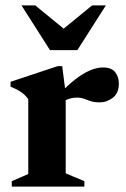

<svg xmlns="http://www.w3.org/2000/svg" viewBox="-20 -690 466 710"><path d="M360.5 -440.5Q392.5 -440.5 406 -423Q419.5 -405.5 419.5 -381Q419.5 -346 397.5 -328.8Q375.5 -311.5 349 -311.5Q328.5 -311.5 315.8 -315.8Q303 -320 291.5 -324.5Q280 -329 263.5 -329Q242.5 -329 223 -319.5V-49L292 -20V0H23.5V-20L84.5 -46.5V-323.5Q72.5 -340 56.5 -350.5Q40.5 -361 19 -369.5V-387.5L193.5 -445.5H210L220.5 -363.5Q300.5 -440.5 360.5 -440.5ZM371.5 -670 266 -504.5H165L59.5 -670H110.5L215.5 -584L320.5 -670Z"/></svg>

Font: Newsreader Text
Style: Bold
Weight: 700
Designer: Hugues Gentile
Foundry: Production Type
Version: Version 1.001